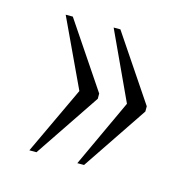

<svg xmlns="http://www.w3.org/2000/svg" viewBox="-65 -517 501 495"><g transform="rotate(15 185.5 -270.0)"><path d="M181 -89H199L316 -263V-277L199 -451H181L265 -270ZM53 -89H72L189 -263V-277L72 -451H53L138 -270Z"/></g></svg>

Font: Noto Serif Tamil ExtraCondensed ExtraLight
Style: Regular
Weight: 200
Width: 2
Designer: Indian Type Foundry, Tom Grace, and the Monotype Design Team
Foundry: Monotype Imaging Inc.
Version: Version 2.004